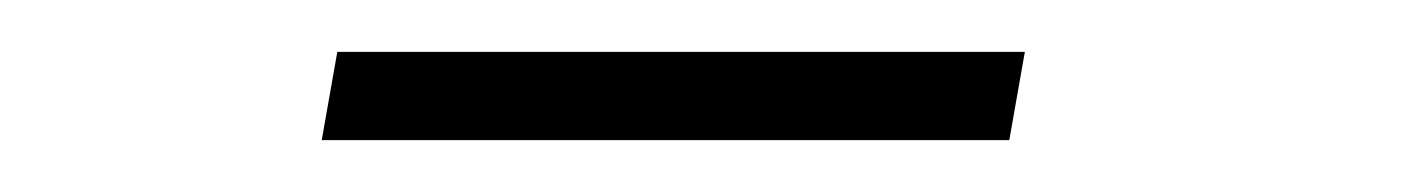

<svg xmlns="http://www.w3.org/2000/svg" viewBox="-20 -345 540 74"><path d="M104 -291 110 -325H375L369 -291Z"/></svg>

Font: Xanh Mono
Style: Italic
Weight: 400
Italic angle: -12°
Monospace: yes
Designer: Lam Bao, Duy Dao
Foundry: Yellow Type Foundry
Version: Version 3.101; ttfautohint (v1.8.3)